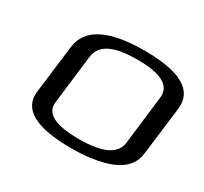

<svg xmlns="http://www.w3.org/2000/svg" viewBox="-138 -854 1124 1059"><g transform="rotate(30 424.5 -324.5)"><path d="M824 -474C839 -597 733 -659 504 -659C277 -659 156 -597 141 -473L103 -166C89 -49 195 10 422 10C463 10 502 8 539 3C661 -13 773 -54 786 -166ZM497 -596C647 -596 717 -556 707 -476L670 -167C660 -92 581 -55 432 -55C281 -55 210 -92 220 -167L257 -476C269 -574 374 -596 497 -596Z"/></g></svg>

Font: Gamestation Extended
Style: Italic
Weight: 400
Width: 7
Designer: Jonas Hecksher
Foundry: Jonas Hecksher, Playtypeª, e-types AS
Version: Version 1.003